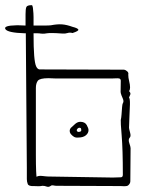

<svg xmlns="http://www.w3.org/2000/svg" viewBox="-59 -720 566 744"><path d="M72 1Q52 2 48.5 -7Q45 -16 45 -26V-70L41 -591H37Q-29 -593 -38 -607Q-47 -621 5 -622Q11 -622 13.5 -622Q16 -622 40 -621V-665Q40 -685 43 -692.5Q46 -700 64 -700Q67 -700 68.5 -690Q70 -680 70.5 -668.5Q71 -657 71 -654Q71 -637 71 -621Q85 -621 108.5 -621Q132 -621 138 -622Q164 -627 182 -625.5Q200 -624 222 -616Q242 -611 244.5 -605.5Q247 -600 222 -592Q212 -595 202.5 -592Q193 -589 183 -590Q156 -592 142.5 -592Q129 -592 123 -591Q117 -590 112.5 -589.5Q108 -589 98 -590Q94 -591 86.5 -591Q79 -591 71 -591Q71 -534 73.5 -504Q76 -474 81 -463Q86 -452 94 -451L422 -450Q428 -449 434 -443.5Q440 -438 438 -431Q438 -419 441.5 -405.5Q445 -392 445 -381Q445 -372 441 -367Q448 -360 446 -354Q444 -348 441 -342Q445 -338 444.5 -315.5Q444 -293 442.5 -267Q441 -241 441 -225Q441 -221 445 -206.5Q449 -192 444 -187Q437 -180 442 -165.5Q447 -151 447 -146Q447 -112 446.5 -82.5Q446 -53 446 -18Q446 -11 441 -5Q436 1 430 1Q424 2 419.5 1.5Q415 1 409 1L160 0Q154 0 148 -1.5Q142 -3 138 0Q130 6 122 3Q114 0 106 0Q96 2 87 1.5Q78 1 72 1ZM378 -32Q386 -32 394 -32.5Q402 -33 409 -33Q417 -33 417 -43Q417 -141 412.5 -194.5Q408 -248 409 -255Q411 -263 412 -277Q413 -291 414 -304Q415 -317 417 -320Q422 -327 416.5 -339Q411 -351 409 -359Q408 -363 408.5 -372.5Q409 -382 409 -407Q409 -414 403 -416Q396 -417 389.5 -416.5Q383 -416 377 -416H155Q142 -416 142 -416.5Q142 -417 129 -417Q95 -417 87.5 -407Q80 -397 80 -379Q80 -344 80 -298Q80 -252 80 -205.5Q80 -159 80 -120Q80 -81 81 -57.5Q82 -34 83 -35Q90 -40 106 -38Q122 -36 129 -36ZM244 -187Q234 -186 227.5 -190Q221 -194 215 -201Q207 -213 215 -224Q223 -232 232.5 -240Q242 -248 252 -248Q270 -248 277 -235.5Q284 -223 284 -216Q284 -204 273.5 -195.5Q263 -187 244 -187ZM246 -209Q256 -209 256 -216Q256 -218 255 -221.5Q254 -225 249 -225Q243 -225 239 -218Q238 -217 239 -212Q243 -208 246 -209Z"/></svg>

Font: Sankofa Display
Style: Regular
Weight: 400
Designer: Batsirai Madzonga
Foundry: Batsirai Madzonga
Version: Version 1.000; ttfautohint (v1.8.4.7-5d5b)